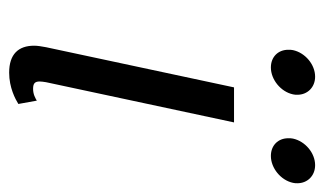

<svg xmlns="http://www.w3.org/2000/svg" viewBox="-169 -554 732 434"><g transform="rotate(90 197.0 -337.0)"><path d="M393.3 -633.3C394.2 -636.7 394.2 -640 394.2 -643.3C394.2 -665.8 377.5 -683.3 353.3 -683.3C325.8 -683.3 299.2 -660.8 293.3 -633.3C292.5 -630 292.5 -626.7 292.5 -622.5C292.5 -600 308.3 -583.3 332.5 -583.3C360 -583.3 387.5 -605.8 393.3 -633.3ZM193.3 -633.3C194.2 -636.7 194.2 -640 194.2 -643.3C194.2 -665.8 177.5 -683.3 153.3 -683.3C125.8 -683.3 99.2 -660.8 93.3 -633.3C92.5 -630 92.5 -626.7 92.5 -622.5C92.5 -600 108.3 -583.3 132.5 -583.3C160 -583.3 187.5 -605.8 193.3 -633.3ZM215 -12.5 207.5 -54.2C201.7 -50.8 193.3 -45.8 180.8 -45.8C168.3 -45.8 164.2 -50 164.2 -60.8C164.2 -65 165 -69.2 165.8 -75L256.7 -500H177.5L86.7 -75C85 -65 83.3 -56.7 83.3 -48.3C83.3 -12.5 102.5 8.3 144.2 8.3C178.3 8.3 204.2 -5.8 215 -12.5Z"/></g></svg>

Font: BoonHome
Style: Book Oblique
Weight: 400
Italic angle: -12°
Designer: Sungsit Sawaiwan
Foundry: Sungsit Sawaiwan
Version: Version 0.2